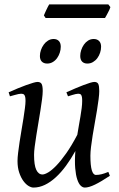

<svg xmlns="http://www.w3.org/2000/svg" viewBox="-20 -827 539 867"><path d="M476.1 -33.2Q436.5 -6.8 408.9 6.6Q381.3 20 362.8 20Q353.5 20 344.5 11.5Q335.4 2.9 328.9 -16.6Q322.3 -36.1 319.6 -67.6Q316.9 -99.1 320.3 -145Q300.3 -108.9 278.1 -78.6Q255.9 -48.3 231.9 -26.4Q208 -4.4 182.6 7.8Q157.2 20 130.9 20Q121.1 20 108.6 12.5Q96.2 4.9 85.2 -10.3Q74.2 -25.4 66.7 -47.9Q59.1 -70.3 59.1 -100.1Q59.1 -114.7 61.8 -137.2Q64.5 -159.7 68.4 -185.5Q72.3 -211.4 77.1 -239.3Q82 -267.1 85.9 -292.5Q89.8 -317.9 92.5 -338.4Q95.2 -358.9 95.2 -371.1Q95.2 -382.3 93.8 -388.9Q92.3 -395.5 89.6 -398.7Q86.9 -401.9 83.3 -402.8Q79.6 -403.8 75.2 -403.8Q70.8 -403.8 62.5 -402.1Q54.2 -400.4 45.9 -397.9Q36.1 -395.5 24.9 -392.1L19 -410.2Q39.6 -419.4 60.3 -428Q81.1 -436.5 98.6 -442.9Q116.2 -449.2 129.6 -453.1Q143.1 -457 148.9 -457Q163.1 -457 168 -447.8Q172.9 -438.5 172.9 -416Q172.9 -401.9 169.9 -378.9Q167 -356 162.6 -328.6Q158.2 -301.3 153.3 -272Q148.4 -242.7 144 -215.3Q139.6 -188 136.7 -165Q133.8 -142.1 133.8 -127.9Q133.8 -81.1 143.8 -60.1Q153.8 -39.1 171.9 -39.1Q181.6 -39.1 197.8 -48.6Q213.9 -58.1 234.4 -79.3Q254.9 -100.6 279.1 -134.8Q303.2 -168.9 329.1 -218.3Q332.5 -239.3 336.2 -260.5Q339.8 -281.7 343.3 -301.5Q346.7 -321.3 348.9 -339.1Q351.1 -356.9 351.1 -371.1Q351.1 -382.3 349.9 -388.9Q348.6 -395.5 346.2 -398.7Q343.8 -401.9 340.6 -402.8Q337.4 -403.8 333 -403.8Q328.6 -403.8 321 -402.1Q313.5 -400.4 305.7 -397.9Q296.9 -395.5 287.1 -392.1L279.8 -410.2Q300.3 -419.4 320.3 -428Q340.3 -436.5 357.2 -442.9Q374 -449.2 386.7 -453.1Q399.4 -457 405.8 -457Q419.4 -457 423.8 -447.8Q428.2 -438.5 428.2 -416Q428.2 -401.9 425.3 -379.2Q422.4 -356.4 418 -329.3Q413.6 -302.2 408.2 -272.7Q402.8 -243.2 398.4 -215.6Q394 -188 391.1 -164.1Q388.2 -140.1 388.2 -124Q388.2 -79.6 394.5 -58.3Q400.9 -37.1 413.1 -37.1Q425.8 -37.1 438.7 -40.3Q451.7 -43.5 469.2 -50.8ZM254.4 -616.2Q254.4 -602.5 250 -589.1Q245.6 -575.7 237.8 -564.7Q230 -553.7 218.5 -546.9Q207 -540 193.4 -540Q177.7 -540 168.9 -548.8Q160.2 -557.6 160.2 -574.2Q160.2 -587.4 164.8 -600.8Q169.4 -614.3 177.5 -625.5Q185.5 -636.7 197 -643.8Q208.5 -650.9 222.2 -650.9Q237.3 -650.9 245.8 -641.8Q254.4 -632.8 254.4 -616.2ZM436.5 -616.2Q436.5 -602.5 432.1 -589.1Q427.7 -575.7 419.7 -564.7Q411.6 -553.7 400.1 -546.9Q388.7 -540 374.5 -540Q359.4 -540 350.8 -548.8Q342.3 -557.6 342.3 -574.2Q342.3 -587.4 346.7 -600.8Q351.1 -614.3 358.9 -625.5Q366.7 -636.7 377.9 -643.8Q389.2 -650.9 403.3 -650.9Q418.5 -650.9 427.5 -641.8Q436.5 -632.8 436.5 -616.2ZM478.5 -794.9Q477.1 -789.6 473.9 -782.7Q470.7 -775.9 467 -769Q463.4 -762.2 460 -755.9Q456.5 -749.5 454.1 -745.6H186L178.2 -757.3Q180.2 -762.2 183.1 -768.8Q186 -775.4 189.2 -782.2Q192.4 -789.1 195.8 -795.7Q199.2 -802.2 202.1 -807.1H469.2Z"/></svg>

Font: Gentium Plus Viet
Style: Italic
Weight: 400
Italic angle: -8°
Designer: J. Victor Gaultney, Annie Olsen, Iska Routamaa, Becca Hirsbrunner
Foundry: SIL International
Version: Version 5.000